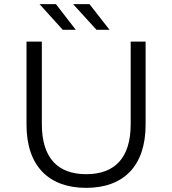

<svg xmlns="http://www.w3.org/2000/svg" viewBox="-20 -901 832 927"><path d="M509 -757 412 -881H333L446 -757ZM346 -757 250 -881H171L283 -757ZM396 6C575 6 683 -98 683 -299V-700H611V-302C611 -137 533 -60 396 -60C260 -60 182 -137 182 -302V-700H108V-299C108 -98 217 6 396 6Z"/></svg>

Font: Montserrat Z
Style: Regular
Weight: 400
Designer: Julieta Ulanovsky
Foundry: Julieta Ulanovsky
Version: Version 8.000